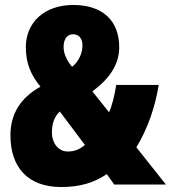

<svg xmlns="http://www.w3.org/2000/svg" viewBox="-20 -743 688 773"><path d="M275 -723C159 -723 84 -653 84 -553C84 -489 104 -441 143 -394C62 -349 22 -284 22 -198C22 -71 91 10 226 10C304 10 359 -8 410 -42L440 0H648L529 -150C576 -227 605 -315 619 -401H448C440 -354 431 -317 419 -291L352 -375C418 -424 460 -481 460 -553C460 -658 395 -723 275 -723ZM274 -605C296 -605 312 -590 312 -560C312 -529 297 -495 270 -474C247 -502 236 -529 236 -554C236 -589 253 -605 274 -605ZM221 -294 322 -159C301 -143 282 -133 253 -133C212 -133 189 -171 189 -208C189 -246 199 -274 221 -294Z"/></svg>

Font: Noto Sans Georgian ExtraCondensed Black
Style: Regular
Weight: 900
Width: 2
Designer: Monotype Design Team, Akaki Razmadze
Foundry: Google LLC
Version: Version 2.005